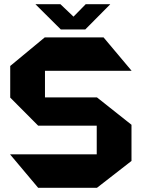

<svg xmlns="http://www.w3.org/2000/svg" viewBox="-20 -897 677 917"><path d="M194.8 -558.7V-718.5H474.5L608 -559.7V-558.7ZM162.3 0 28.8 -158.8V-159.8H442V0ZM162.3 -296.8 28.8 -430.9V-431.9H442V-296.8ZM28.8 -431.9V-581.9L193.8 -718.5H194.8V-431.9ZM442 0V-431.9H443L608 -301.1V-128.3L443 0ZM270.6 -756.2 150 -876V-877H268.5L374.2 -776.5ZM271 -756.2 389.4 -877H506V-876L387.2 -756.2Z"/></svg>

Font: Foldit Thin
Style: Regular
Weight: 100
Designer: Sophia Tai
Foundry: Sophia Tai
Version: Version 1.003